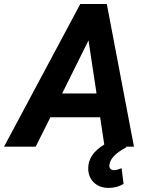

<svg xmlns="http://www.w3.org/2000/svg" viewBox="-71 -731 748 957"><path d="M596.7 0 461.4 -710.9H329.1L-50.8 0H106.9L180.2 -146.5H428.2L448.7 -10.7C395.5 21.5 368.7 61 368.7 107.4C368.7 136.2 377.9 160.2 396.5 178.2C415 196.3 439.5 205.6 470.2 205.6C499 205.6 523.9 198.7 544.9 185.5L535.2 107.4C519.5 113.8 506.8 117.2 497.6 117.2C497.1 117.2 496.6 117.2 496.1 117.2C481.4 116.2 474.1 108.4 474.1 94.7C474.1 92.8 474.6 91.3 474.6 89.4C478 63.5 499 38.6 538.1 15.1L560.1 2L555.2 0ZM370.1 -529.8 410.2 -265.1H238.8Z"/></svg>

Font: Roboto
Style: Bold Italic
Weight: 700
Italic angle: -12°
Designer: Google
Version: Version 2.137; 2017